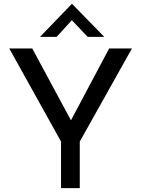

<svg xmlns="http://www.w3.org/2000/svg" viewBox="-20 -974 731 994"><path d="M296 -241 28 -723H147L362 -324L332 -322L545 -723H663L393 -241V0H296ZM434 -783 341 -881 368 -887 273 -783H187L352 -954H353L520 -783Z"/></svg>

Font: Josefin Sans Thin
Style: Regular
Weight: 400
Version: Version 2.000